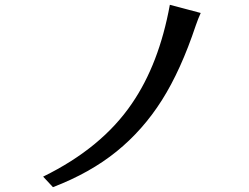

<svg xmlns="http://www.w3.org/2000/svg" viewBox="-20 -772 1040 802"><path d="M160.2 -34.2Q405.3 -154.3 531.2 -339.8Q644.5 -504.9 689.5 -752L818.4 -717.8Q807.6 -694.3 797.9 -666Q735.4 -478.5 656.2 -353.5Q577.1 -228.5 466.8 -139.2Q356.4 -49.8 201.2 9.8Z"/></svg>

Font: GenEi LateGo v2
Style: Medium
Weight: 500
Designer: o_tamon (Modified)
Foundry: o_tamon / Adobe Systems Incorporated / FONT 910 / Philipp H. Poll
Version: Version 2.1;Original Version 1.004